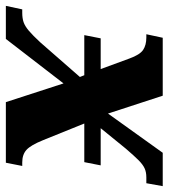

<svg xmlns="http://www.w3.org/2000/svg" viewBox="-1 -596 576 656"><g transform="rotate(90 287.0 -268.0)"><path d="M-21 0 -9 -56H3Q21 -56 34.5 -60.5Q48 -65 64 -78.5Q80 -92 104 -118L222 -253L216 -268H79L90 -324H195L159 -422Q146 -458 129.5 -469Q113 -480 87 -480H76L88 -536H286L347 -349L481 -536H595L585 -480H565Q547 -480 534 -474Q521 -468 506 -453Q491 -438 467 -410L397 -324H524L513 -268H381L438 -127Q455 -85 471 -70.5Q487 -56 514 -56H526L515 0H308L244 -197L92 0Z"/></g></svg>

Font: Noto Serif SemiCondensed ExtraBold
Style: Italic
Weight: 800
Width: 4
Italic angle: -12°
Designer: Monotype Design Team
Foundry: Monotype Imaging Inc.
Version: Version 2.014; ttfautohint (v1.8.4.7-5d5b)